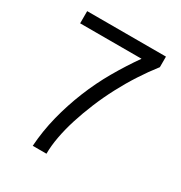

<svg xmlns="http://www.w3.org/2000/svg" viewBox="-167 -828 891 947"><g transform="rotate(30 278.0 -354.5)"><path d="M504.4 -649.4Q466.8 -601.6 432.4 -548.3Q397.9 -495.1 367.7 -437.7Q337.4 -380.4 312.7 -320.8Q288.1 -261.2 270.5 -205.6Q252.9 -149.9 243.2 -97.7Q233.4 -45.4 233.4 0H155.3Q161.1 -86.9 182.6 -172.4Q204.1 -257.8 237.3 -339.8Q270.5 -421.9 313.5 -496.3Q356.4 -570.8 405.3 -640.1H55.7V-709.5H504.4Z"/></g></svg>

Font: Saysettha OT
Style: Regular
Weight: 400
Designer: John M. Durdin and Silvain Dupertuis
Foundry: Lao Script for Windows
Version: Version 2.000